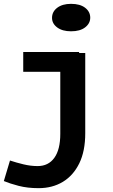

<svg xmlns="http://www.w3.org/2000/svg" viewBox="-56 -742 586 1000"><path d="M145 238Q87 238 41 226Q-5 214 -36 201L-4 94Q29 105 66.5 114Q104 123 140 123Q196 123 227 80Q258 37 258 -45V-466H388V-48Q388 45 357 108.5Q326 172 271.5 205Q217 238 145 238ZM65 -368V-471H356V-368ZM314 -579Q269 -579 242 -599Q215 -619 215 -649Q215 -681 242 -701.5Q269 -722 314 -722Q361 -722 387.5 -701.5Q414 -681 414 -650Q414 -620 387.5 -599.5Q361 -579 314 -579Z"/></svg>

Font: BioRhyme Expanded SemiBold
Style: Regular
Weight: 600
Width: 7
Designer: Aoife Mooney
Foundry: Aoife Mooney Type
Version: Version 1.600;gftools[0.9.33]